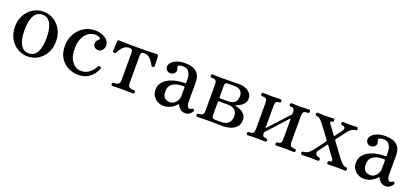

<svg xmlns="http://www.w3.org/2000/svg" viewBox="16 -1130 3924 1831"><g transform="rotate(20 1978.0 -215.0)"><path d="M251 12Q193 12 145.5 -17Q98 -46 70 -97.5Q42 -149 42 -215Q42 -281 70 -332Q98 -383 145.5 -412.5Q193 -442 251 -442Q309 -442 356 -412.5Q403 -383 431 -332Q459 -281 459 -215Q459 -149 431 -97.5Q403 -46 356 -17Q309 12 251 12ZM251 -19Q307 -19 335 -70Q363 -121 363 -215Q363 -309 335 -360Q307 -411 251 -411Q195 -411 167 -360Q139 -309 139 -215Q139 -121 167 -70Q195 -19 251 -19Z M762 12Q710 12 662 -11.5Q614 -35 583 -83.5Q552 -132 552 -207Q552 -270 580.5 -323.5Q609 -377 659.5 -409.5Q710 -442 776 -442Q812 -442 845.5 -430Q879 -418 900.5 -395Q922 -372 922 -340Q922 -316 905.5 -295Q889 -274 864 -274Q843 -274 826.5 -287Q810 -300 810 -322Q810 -350 837 -370Q850 -379 837.5 -391.5Q825 -404 783 -404Q765 -404 742 -394.5Q719 -385 697.5 -362.5Q676 -340 662.5 -302Q649 -264 649 -207Q649 -127 686 -79.5Q723 -32 779 -32Q817 -32 844.5 -48.5Q872 -65 889.5 -87.5Q907 -110 914 -126Q921 -141 937 -134Q951 -128 946 -114Q938 -91 917 -61.5Q896 -32 858.5 -10Q821 12 762 12Z M1110 0Q1096 0 1096 -16Q1096 -32 1110 -32Q1146 -32 1159 -44Q1172 -56 1172 -83V-357Q1172 -380 1165 -388.5Q1158 -397 1138 -397Q1110 -397 1090 -383Q1070 -369 1056 -349.5Q1042 -330 1033 -311Q1029 -301 1015.5 -302.5Q1002 -304 1002 -316Q1002 -321 1002.5 -340.5Q1003 -360 1004 -381.5Q1005 -403 1005 -412Q1005 -423 1010 -426.5Q1015 -430 1025 -430Q1027 -430 1042.5 -429.5Q1058 -429 1079 -428.5Q1100 -428 1120.5 -427.5Q1141 -427 1152 -427H1274Q1294 -427 1323 -428Q1352 -429 1375 -429.5Q1398 -430 1400 -430Q1411 -430 1415.5 -426.5Q1420 -423 1420 -412Q1421 -403 1421.5 -381.5Q1422 -360 1422.5 -340.5Q1423 -321 1423 -316Q1423 -304 1410 -302.5Q1397 -301 1392 -311Q1383 -330 1369 -349.5Q1355 -369 1335.5 -383Q1316 -397 1288 -397Q1268 -397 1261 -388.5Q1254 -380 1254 -357V-83Q1254 -56 1267 -44Q1280 -32 1316 -32Q1330 -32 1330 -16Q1330 0 1316 0Q1309 0 1290.5 -0.5Q1272 -1 1250.5 -1.5Q1229 -2 1213 -2Q1197 -2 1175.5 -1.5Q1154 -1 1135.5 -0.5Q1117 0 1110 0Z M1630 12Q1598 12 1569.5 -3Q1541 -18 1524 -44.5Q1507 -71 1507 -106Q1507 -158 1540 -192.5Q1573 -227 1628.5 -244.5Q1684 -262 1750 -262Q1760 -262 1760 -272V-300Q1760 -350 1740 -378.5Q1720 -407 1682 -407Q1652 -407 1638 -399Q1624 -391 1633 -372Q1646 -344 1629.5 -323.5Q1613 -303 1584 -303Q1563 -303 1549 -318Q1535 -333 1535 -352Q1535 -374 1553 -394.5Q1571 -415 1605.5 -428.5Q1640 -442 1687 -442Q1769 -442 1806.5 -406Q1844 -370 1844 -306V-112Q1844 -78 1853 -62.5Q1862 -47 1875 -47Q1887 -47 1895 -55Q1905 -64 1917 -54Q1925 -46 1918 -34Q1908 -19 1891 -6Q1874 7 1846 7Q1822 7 1802.5 -7Q1783 -21 1770 -46Q1764 -58 1755 -47Q1747 -36 1729 -22Q1711 -8 1686 2Q1661 12 1630 12ZM1675 -42Q1702 -42 1721 -57Q1740 -72 1750 -93Q1760 -114 1760 -133V-217Q1760 -231 1747 -231Q1680 -231 1640.5 -206Q1601 -181 1601 -122Q1601 -87 1614.5 -69.5Q1628 -52 1645.5 -47Q1663 -42 1675 -42Z M1971 0Q1957 0 1957 -16Q1957 -32 1971 -32Q2006 -32 2015 -44Q2024 -56 2024 -83V-347Q2024 -375 2015 -386.5Q2006 -398 1971 -398Q1957 -398 1957 -414Q1957 -430 1971 -430Q1982 -430 2012 -429Q2042 -428 2065 -428Q2128 -428 2179 -429Q2230 -430 2243 -430Q2276 -430 2305.5 -418Q2335 -406 2353.5 -384Q2372 -362 2372 -333Q2372 -300 2354.5 -279Q2337 -258 2316 -247Q2295 -236 2282 -231Q2277 -230 2277 -226.5Q2277 -223 2282 -222Q2303 -219 2328 -207.5Q2353 -196 2371.5 -175Q2390 -154 2390 -119Q2390 -78 2367 -51.5Q2344 -25 2307.5 -12.5Q2271 0 2228 0Q2215 0 2177.5 -1Q2140 -2 2065 -2Q2041 -2 2011.5 -1Q1982 0 1971 0ZM2137 -32H2202Q2249 -32 2274.5 -56Q2300 -80 2300 -124Q2300 -165 2275.5 -187.5Q2251 -210 2201 -210H2120Q2106 -210 2106 -197V-65Q2106 -32 2137 -32ZM2120 -240H2202Q2236 -240 2261 -259.5Q2286 -279 2286 -326Q2286 -359 2265.5 -378.5Q2245 -398 2204 -398H2137Q2120 -398 2113 -390Q2106 -382 2106 -364V-253Q2106 -240 2120 -240Z M2483 0Q2469 0 2469 -16Q2469 -32 2483 -32Q2517 -32 2526.5 -43Q2536 -54 2536 -81V-348Q2536 -375 2526.5 -386Q2517 -397 2483 -397Q2476 -397 2472.5 -402Q2469 -407 2469 -413Q2469 -420 2472.5 -425Q2476 -430 2483 -430Q2490 -430 2506 -429.5Q2522 -429 2541 -428Q2560 -427 2576 -427Q2600 -427 2624.5 -428.5Q2649 -430 2659 -430Q2666 -430 2669.5 -425Q2673 -420 2673 -413Q2673 -407 2669.5 -402Q2666 -397 2659 -397Q2634 -397 2626 -386Q2618 -375 2618 -346V-127Q2618 -120 2623 -125Q2624 -127 2637.5 -141.5Q2651 -156 2672 -179Q2693 -202 2716 -227Q2739 -252 2760 -275Q2781 -298 2795 -313Q2809 -328 2810 -330Q2814 -334 2814 -340V-346Q2814 -375 2806 -386Q2798 -397 2773 -397Q2766 -397 2762.5 -402Q2759 -407 2759 -413Q2759 -420 2762.5 -425Q2766 -430 2773 -430Q2783 -430 2807.5 -428.5Q2832 -427 2856 -427Q2872 -427 2891 -428Q2910 -429 2926.5 -429.5Q2943 -430 2949 -430Q2956 -430 2959.5 -425Q2963 -420 2963 -413Q2963 -407 2959.5 -402Q2956 -397 2949 -397Q2915 -397 2905.5 -386Q2896 -375 2896 -348V-81Q2896 -54 2905.5 -43Q2915 -32 2949 -32Q2963 -32 2963 -16Q2963 0 2949 0Q2943 0 2926.5 -0.5Q2910 -1 2891 -1.5Q2872 -2 2856 -2Q2832 -2 2807.5 -1Q2783 0 2773 0Q2759 0 2759 -16Q2759 -32 2773 -32Q2798 -32 2806 -43Q2814 -54 2814 -83V-286Q2814 -288 2812.5 -289Q2811 -290 2809 -288Q2807 -286 2788 -265.5Q2769 -245 2742.5 -215.5Q2716 -186 2689 -156.5Q2662 -127 2643.5 -106.5Q2625 -86 2623 -84Q2618 -79 2618 -75Q2618 -50 2627.5 -41Q2637 -32 2659 -32Q2673 -32 2673 -16Q2673 0 2659 0Q2649 0 2624.5 -1Q2600 -2 2576 -2Q2560 -2 2541 -1.5Q2522 -1 2506 -0.5Q2490 0 2483 0Z M3033 0Q3026 0 3022.5 -5Q3019 -10 3019 -16Q3019 -23 3022.5 -28Q3026 -33 3033 -33Q3055 -33 3076 -44.5Q3097 -56 3122 -88Q3157 -134 3174.5 -157.5Q3192 -181 3198.5 -190Q3205 -199 3205 -199Q3210 -208 3206 -213Q3202 -219 3188 -238Q3174 -257 3157 -279.5Q3140 -302 3126.5 -320Q3113 -338 3110 -342Q3089 -369 3074 -383Q3059 -397 3038 -397Q3031 -397 3027.5 -402Q3024 -407 3024 -414Q3024 -420 3027.5 -425Q3031 -430 3038 -430Q3048 -430 3068 -428.5Q3088 -427 3111 -427Q3135 -427 3160.5 -428.5Q3186 -430 3196 -430Q3202 -430 3205.5 -425Q3209 -420 3209 -414Q3209 -407 3205.5 -402Q3202 -397 3196 -397Q3184 -397 3180.5 -390Q3177 -383 3184 -373L3255 -277Q3258 -270 3264 -278Q3268 -284 3279.5 -299Q3291 -314 3302 -329Q3313 -344 3315 -347Q3329 -367 3325 -382Q3321 -397 3295 -397Q3289 -397 3285 -402Q3281 -407 3281 -414Q3281 -420 3285 -425Q3289 -430 3295 -430Q3306 -430 3324 -428.5Q3342 -427 3366 -427Q3390 -427 3406.5 -428.5Q3423 -430 3433 -430Q3440 -430 3443.5 -425Q3447 -420 3447 -414Q3447 -407 3443.5 -402Q3440 -397 3433 -397Q3414 -397 3392.5 -382.5Q3371 -368 3347 -335Q3343 -329 3330 -312Q3317 -295 3303.5 -277.5Q3290 -260 3284 -251Q3279 -246 3283 -238Q3288 -231 3304.5 -209.5Q3321 -188 3340 -162Q3359 -136 3374.5 -115Q3390 -94 3394 -89Q3418 -59 3435.5 -46Q3453 -33 3469 -33Q3476 -33 3479.5 -28Q3483 -23 3483 -16Q3483 -10 3479.5 -5Q3476 0 3469 0Q3459 0 3432.5 -1Q3406 -2 3383 -2Q3359 -2 3334 -1Q3309 0 3299 0Q3292 0 3288.5 -5Q3285 -10 3285 -16Q3285 -23 3288.5 -28Q3292 -33 3299 -33Q3316 -33 3320 -43.5Q3324 -54 3316 -65Q3313 -69 3301.5 -84.5Q3290 -100 3275.5 -120Q3261 -140 3249.5 -155.5Q3238 -171 3235 -175Q3230 -180 3225 -174Q3221 -168 3208.5 -150.5Q3196 -133 3183 -116Q3170 -99 3166 -94Q3153 -75 3156.5 -61Q3160 -47 3171.5 -40Q3183 -33 3193 -33Q3200 -33 3203.5 -28Q3207 -23 3207 -16Q3207 -10 3203.5 -5Q3200 0 3193 0Q3183 0 3158.5 -1Q3134 -2 3110 -2Q3087 -2 3065 -1Q3043 0 3033 0Z M3664 12Q3632 12 3603.5 -3Q3575 -18 3558 -44.5Q3541 -71 3541 -106Q3541 -158 3574 -192.5Q3607 -227 3662.5 -244.5Q3718 -262 3784 -262Q3794 -262 3794 -272V-300Q3794 -350 3774 -378.5Q3754 -407 3716 -407Q3686 -407 3672 -399Q3658 -391 3667 -372Q3680 -344 3663.5 -323.5Q3647 -303 3618 -303Q3597 -303 3583 -318Q3569 -333 3569 -352Q3569 -374 3587 -394.5Q3605 -415 3639.5 -428.5Q3674 -442 3721 -442Q3803 -442 3840.5 -406Q3878 -370 3878 -306V-112Q3878 -78 3887 -62.5Q3896 -47 3909 -47Q3921 -47 3929 -55Q3939 -64 3951 -54Q3959 -46 3952 -34Q3942 -19 3925 -6Q3908 7 3880 7Q3856 7 3836.5 -7Q3817 -21 3804 -46Q3798 -58 3789 -47Q3781 -36 3763 -22Q3745 -8 3720 2Q3695 12 3664 12ZM3709 -42Q3736 -42 3755 -57Q3774 -72 3784 -93Q3794 -114 3794 -133V-217Q3794 -231 3781 -231Q3714 -231 3674.5 -206Q3635 -181 3635 -122Q3635 -87 3648.5 -69.5Q3662 -52 3679.5 -47Q3697 -42 3709 -42Z"/></g></svg>

Font: Zen Old Mincho
Style: Regular
Weight: 400
Designer: Yoshimichi Ohira
Foundry: Positype
Version: Version 1.001